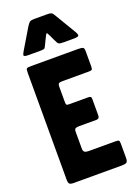

<svg xmlns="http://www.w3.org/2000/svg" viewBox="-174 -1011 765 1080"><g transform="rotate(-20 208.0 -471.5)"><path d="M202 -820 188 -791Q180 -774 176 -768.5Q172 -763 147 -763H80Q51 -763 51 -771Q51 -779 61 -795L134 -917Q144 -932 150.5 -937.5Q157 -943 182 -943H253Q271 -943 278 -940.5Q285 -938 289 -931.5Q293 -925 300 -914L371 -795Q381 -778 379 -770.5Q377 -763 347 -763H293Q273 -763 265 -765Q257 -767 253.5 -773.5Q250 -780 243 -794L229 -824Q219 -846 215.5 -843.5Q212 -841 202 -820ZM180 -266V-166Q180 -150 188.5 -145Q197 -140 212 -140H369Q387 -140 391.5 -136.5Q396 -133 396 -118V-32Q396 -11 388 -5.5Q380 0 360 0H72Q53 0 46.5 -6Q40 -12 40 -32V-673Q40 -693 45 -696.5Q50 -700 72 -700H350Q373 -700 380.5 -696Q388 -692 388 -675V-583Q388 -568 384 -564Q380 -560 366 -560H207Q192 -560 186 -556Q180 -552 180 -537V-445Q180 -432 183 -428.5Q186 -425 199 -425H312Q322 -425 326.5 -422Q331 -419 331 -408V-309Q331 -290 312 -290H210Q194 -290 187 -286Q180 -282 180 -266Z"/></g></svg>

Font: Railroad Gothic CC
Style: Bold
Weight: 700
Designer: indestructible type*
Foundry: Cowboy Collective
Version: Version 1.000